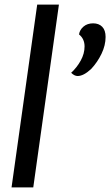

<svg xmlns="http://www.w3.org/2000/svg" viewBox="-20 -811 477 831"><path d="M141 -791H235L124 0H30ZM288 -496Q313 -519 329.5 -549Q346 -579 346 -610Q346 -643 322 -662Q325 -682 341.5 -696Q358 -710 383 -710Q408 -710 422.5 -695Q437 -680 437 -651Q437 -615 419.5 -578.5Q402 -542 375 -513Q342 -482 316 -482Q302 -482 288 -496Z"/></svg>

Font: Krub Medium
Style: Italic
Weight: 500
Italic angle: -8°
Designer: Ekaluck Peanpanawate
Foundry: Cadson Demak Co.,Ltd.
Version: Version 1.000; ttfautohint (v1.6)